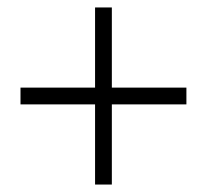

<svg xmlns="http://www.w3.org/2000/svg" viewBox="-20 -590 555 515"><path d="M280 -95H235V-310H35V-355H235V-570H280V-355H480V-310H280Z"/></svg>

Font: Yeseva One
Style: Regular
Weight: 400
Designer: Jovanny Lemonad
Foundry: Jovanny Lemonad
Version: Version 2.000